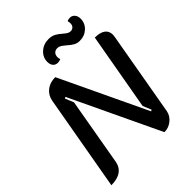

<svg xmlns="http://www.w3.org/2000/svg" viewBox="-251 -1042 1187 1187"><g transform="rotate(-45 342.5 -448.0)"><path d="M131 -620Q139 -661 170 -685Q201 -709 247 -709L517 -140L526 -146L503 -201L593 -709Q638 -709 661.5 -692Q685 -675 685 -643Q685 -638 683 -624L586 -71Q579 -37 550 -14Q521 9 484 9L205 -579L196 -572L219 -517L142 -76Q135 -34 104 -12.5Q73 9 20 9ZM279 -810Q279 -850 309.5 -877.5Q340 -905 384 -905Q411 -905 430.5 -894.5Q450 -884 470 -866Q484 -854 494 -848Q504 -842 515 -842Q530 -842 539.5 -851.5Q549 -861 549 -878Q549 -889 546 -899Q555 -905 571 -905Q590 -905 602 -890.5Q614 -876 614 -854Q614 -814 585 -787Q556 -760 514 -760Q491 -760 473.5 -770Q456 -780 435 -799Q417 -814 406.5 -820.5Q396 -827 383 -827Q365 -827 354.5 -816Q344 -805 344 -786Q344 -776 348 -766Q336 -760 322 -760Q302 -760 290.5 -773.5Q279 -787 279 -810Z"/></g></svg>

Font: K2D Medium
Style: Italic
Weight: 500
Italic angle: -10°
Designer: Katatrad Aksorn Co.,Ltd.
Foundry: Cadson Demak Co.,Ltd.
Version: Version 1.000; ttfautohint (v1.6)